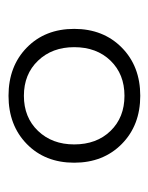

<svg xmlns="http://www.w3.org/2000/svg" viewBox="32 -782 357 462"><g transform="rotate(90 211.0 -551.5)"><path d="M50 -551Q50 -621 95 -665.5Q140 -710 211 -710Q282 -710 327 -665.5Q372 -621 372 -551Q372 -481 327 -437Q282 -393 211 -393Q140 -393 95 -437Q50 -481 50 -551ZM328 -551Q328 -605 295.5 -638.5Q263 -672 211 -672Q159 -672 126.5 -638.5Q94 -605 94 -551Q94 -498 126.5 -464Q159 -430 211 -430Q263 -430 295.5 -464Q328 -498 328 -551Z"/></g></svg>

Font: Fahkwang
Style: Regular
Weight: 400
Version: Version 1.000; ttfautohint (v1.6)